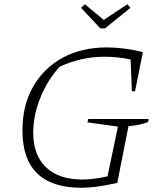

<svg xmlns="http://www.w3.org/2000/svg" viewBox="-20 -879 756 907"><path d="M365 8Q86 8 86 -263Q86 -381 136 -469Q186 -557 275.5 -606Q365 -655 485 -655Q564 -655 655 -633L618 -448H603L597 -598Q535 -611 474 -611Q418 -611 365 -599Q312 -587 262 -564Q204 -501 170.5 -417Q137 -333 137 -252Q137 -146 197.5 -88.5Q258 -31 370 -31Q421 -31 488 -46L537 -281L393 -301L397 -317H682L680 -303Q646 -288 587 -283L534 -15Q474 -2 436 3Q398 8 365 8ZM454 -745 363 -842 381 -859 470 -785 582 -859 596 -842 476 -745Z"/></svg>

Font: Piazzolla ExtraLight
Style: Italic
Weight: 200
Italic angle: -11.3°
Designer: Juan Pablo del Peral
Foundry: Huerta Tipografica
Version: Version 1.330